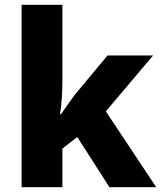

<svg xmlns="http://www.w3.org/2000/svg" viewBox="-20 -780 672 800"><path d="M240 -440Q240 -410 237.5 -372Q235 -334 230 -304H234Q245 -320 263 -345.5Q281 -371 294 -388L428 -549H618L421 -316L631 0H436L302 -209L240 -161V0H70V-760H240Z"/></svg>

Font: Noto Sans Syriac ExtraBold
Style: Regular
Weight: 800
Designer: Patrick Giasson and the Monotype Design Team
Foundry: Monotype Imaging Inc.
Version: Version 3.000; ttfautohint (v1.8.4.7-5d5b)